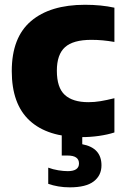

<svg xmlns="http://www.w3.org/2000/svg" viewBox="-20 -578 536 824"><path d="M330 10.5Q184.5 10.5 107.5 -60.2Q30.5 -131 30.5 -273Q30.5 -417 112.8 -487.2Q195 -557.5 345 -557.5Q414 -557.5 471 -545V-398Q445 -402.5 421 -404.8Q397 -407 372 -407Q294 -407 259 -375.5Q224 -344 224 -274.5Q224 -202 258 -170.8Q292 -139.5 359.5 -139.5Q385.5 -139.5 411.2 -143.8Q437 -148 471 -156.5V-9.5Q441.5 0 405 5.2Q368.5 10.5 330 10.5ZM279.5 226Q253.5 226 230.2 222Q207 218 187 211V141.5Q207 149 230 152.8Q253 156.5 270.5 156.5Q319 156.5 319 123.5Q319 89.5 270 89.5H245V-10H333V41Q415.5 56.5 415.5 131.5Q415.5 175 382.2 200.5Q349 226 279.5 226Z"/></svg>

Font: Encode Sans XBd
Style: Regular
Weight: 800
Designer: Multiple Designers
Foundry: Impallari Type
Version: Version 3.002; ttfautohint (v1.8.3) -l 8 -r 50 -G 200 -x 14 